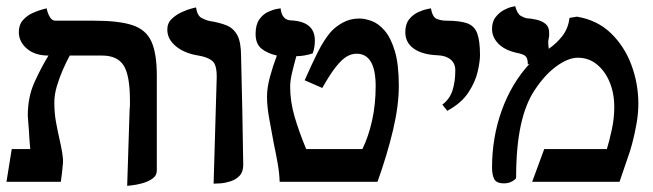

<svg xmlns="http://www.w3.org/2000/svg" viewBox="-20 -589 2116 622"><path d="M392 13 400 -236Q401 -243 401 -249.5Q401 -256 401 -262Q401 -345 380.5 -377Q360 -409 311 -409H206Q196 -391 184.5 -365Q173 -339 164.5 -311Q156 -283 156 -257Q156 -223 161.5 -193Q167 -163 173 -137Q178 -115 181.5 -94.5Q185 -74 184 -61Q183 -47 181 -30.5Q179 -14 177 0H1L18 -106H78Q77 -114 76.5 -123.5Q76 -133 75 -143Q74 -166 72 -187.5Q70 -209 70 -214Q70 -274 91 -321Q112 -368 137 -409Q93 -409 67 -431.5Q41 -454 41 -485Q41 -509 54.5 -524Q68 -539 86 -547Q104 -555 117.5 -558.5Q131 -562 131 -562Q135 -544 142 -533Q149 -522 159 -522H284Q365 -522 409 -507.5Q453 -493 470.5 -454.5Q488 -416 488 -344V-37Q488 -20 473.5 -10Q459 0 440 5Q421 10 406.5 11.5Q392 13 392 13Z M672 6 682 -336Q683 -379 668 -391.5Q653 -404 623 -409Q578 -416 550 -439Q522 -462 522 -493Q522 -514 536 -527.5Q550 -541 568.5 -549.5Q587 -558 601 -561.5Q615 -565 615 -565Q619 -538 633.5 -530.5Q648 -523 659 -521Q691 -516 713.5 -507Q736 -498 748.5 -475.5Q761 -453 761 -406Q763 -318 765 -230Q767 -142 768 -55Q768 -32 756 -19.5Q744 -7 726.5 -1.5Q709 4 693.5 5Q678 6 672 6Z M845 -276Q845 -305 854.5 -340Q864 -375 877 -409Q846 -416 827 -431.5Q808 -447 808 -479Q808 -509 820 -526Q832 -543 848.5 -550.5Q865 -558 877 -560Q889 -562 889 -562Q893 -525 921 -523Q1000 -520 1000 -458Q1000 -448 998.5 -437.5Q997 -427 993 -416Q965 -407 940 -407Q933 -382 926.5 -355Q920 -328 920 -308Q920 -260 934.5 -210.5Q949 -161 972 -106H1154Q1174 -147 1185.5 -199Q1197 -251 1197 -310Q1197 -415 1135 -415Q1119 -415 1103.5 -406Q1088 -397 1069 -373.5Q1050 -350 1024 -304L967 -329Q990 -381 1009.5 -420Q1029 -459 1051 -485Q1067 -503 1091 -516Q1115 -529 1144 -529Q1162 -529 1184 -521Q1206 -513 1226 -490Q1246 -467 1259 -424Q1272 -381 1272 -311Q1272 -247 1253.5 -168.5Q1235 -90 1203 0H886Q885 -29 879.5 -60Q874 -91 867 -124Q860 -163 852.5 -203Q845 -243 845 -276Z M1429 -230 1413 -250Q1437 -268 1446 -296.5Q1455 -325 1455 -361Q1455 -384 1439.5 -396.5Q1424 -409 1397 -410Q1348 -412 1320.5 -431.5Q1293 -451 1293 -485Q1293 -511 1305.5 -526.5Q1318 -542 1334.5 -549.5Q1351 -557 1363.5 -559.5Q1376 -562 1376 -562Q1381 -533 1395.5 -527.5Q1410 -522 1426 -522Q1470 -522 1493.5 -513.5Q1517 -505 1526 -481Q1535 -457 1535 -410Q1535 -390 1527.5 -357Q1520 -324 1497.5 -289.5Q1475 -255 1429 -230Z M1825 -531 1849 -535Q1915 -524 1959 -481.5Q2003 -439 2025.5 -378.5Q2048 -318 2048 -253Q2048 -222 2042 -188Q2036 -154 2028.5 -126Q2021 -98 2016 -85Q2009 -65 2001.5 -42.5Q1994 -20 1987 0H1704L1743 -106H1946Q1954 -132 1962 -169Q1970 -206 1970 -242Q1970 -287 1955 -323Q1940 -359 1913.5 -380.5Q1887 -402 1852 -402Q1821 -402 1783.5 -375Q1746 -348 1714 -300Q1683 -255 1667.5 -184.5Q1652 -114 1652 -13Q1652 -9 1640 -2Q1628 5 1613 5Q1588 5 1581 -9Q1574 -23 1574 -46Q1574 -144 1605.5 -231.5Q1637 -319 1696 -383L1690 -380Q1690 -400 1682.5 -407Q1675 -414 1653 -418Q1614 -427 1594 -448Q1574 -469 1574 -495Q1574 -519 1585.5 -533.5Q1597 -548 1611.5 -556Q1626 -564 1637.5 -566.5Q1649 -569 1649 -569Q1656 -544 1666.5 -538Q1677 -532 1685 -530Q1702 -529 1719 -525Q1736 -521 1747.5 -511.5Q1759 -502 1759 -483Q1759 -478 1759 -473.5Q1759 -469 1757 -464L1758 -465Q1757 -462 1756.5 -459Q1756 -456 1756 -452Q1756 -447 1756.5 -441.5Q1757 -436 1758 -431Q1785 -450 1803 -474Q1821 -498 1825 -531Z"/></svg>

Font: Libertinus Serif SemiBold
Style: Regular
Weight: 600
Designer: Philipp H. Poll, Khaled Hosny
Foundry: Caleb Maclennan
Version: Version 7.051;RELEASE